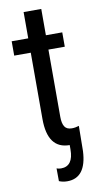

<svg xmlns="http://www.w3.org/2000/svg" viewBox="-93 -698 482 920"><g transform="rotate(-10 147.5 -238.5)"><path d="M257.3 -458.5H177.7V-130.9Q177.7 -99.6 188 -83.5Q198.2 -67.4 223.1 -67.4Q240.2 -67.4 257.8 -73.2L256.3 49.3Q250 178.7 157.7 178.7Q135.7 178.7 117.7 170.9L117.2 108.9Q127.9 112.8 138.7 112.8Q198.7 112.8 198.7 30.3V9.8Q91.8 9.8 91.8 -135.7V-458.5H11.2V-528.3H91.8V-656.2H177.7V-528.3H257.3Z"/></g></svg>

Font: Roboto Condensed
Style: Regular
Weight: 400
Designer: Google
Version: Version 2.001047; 2015